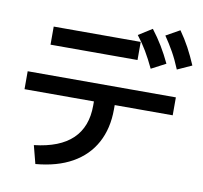

<svg xmlns="http://www.w3.org/2000/svg" viewBox="-96 -958 1191 1128"><g transform="rotate(10 500.0 -394.0)"><path d="M159 -41Q311 -58 386.5 -130.5Q462 -203 462 -330V-355H48V-462H932V-355H586V-330Q586 -215 539.5 -129.5Q493 -44 404 6Q315 56 187 67ZM153 -639V-747H672V-639ZM757 -602Q731 -657 705.5 -700Q680 -743 648 -784L729 -835Q763 -791 790.5 -745.5Q818 -700 843 -647ZM909 -624Q886 -680 861.5 -723.5Q837 -767 808 -809L890 -855Q922 -810 947 -763.5Q972 -717 995 -663Z"/></g></svg>

Font: M PLUS 2 Thin SemiBold
Style: Regular
Weight: 600
Version: Version 1.001